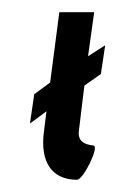

<svg xmlns="http://www.w3.org/2000/svg" viewBox="-20 -294 192 314"><path d="M29 -92 56 -112 52 -80C45 -30 64 0 106 0C116 0 143 -54 133 -56C129 -57 106 -57 109 -80L118 -154L145 -173L152 -220L124 -202L134 -274H77L62 -159L36 -140Z"/></svg>

Font: Hussar Tani
Style: DwaKurs
Weight: 700
Foundry: Cannot Into Space Fonts
Version: Version 0.92